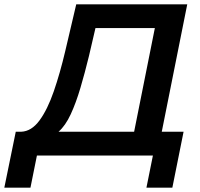

<svg xmlns="http://www.w3.org/2000/svg" viewBox="-89 -720 925 889"><path d="M-69 149 -16 -110H9Q57 -112 94 -162.5Q131 -213 160 -297Q189 -381 213 -483L264 -700H778L660 -110H761L709 149H589L619 0H82L52 149ZM532 -110 628 -590H353L323 -461Q304 -383 283.5 -313.5Q263 -244 238.5 -191Q214 -138 182 -110Z"/></svg>

Font: Montserrat SemiBold
Style: Italic
Weight: 600
Italic angle: -11.3°
Designer: Julieta Ulanovsky
Foundry: Julieta Ulanovsky
Version: Version 9.000; ttfautohint (v1.8.4.7-5d5b)